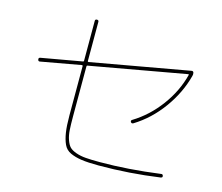

<svg xmlns="http://www.w3.org/2000/svg" viewBox="-107 -911 1214 1052"><g transform="rotate(15 500.0 -385.0)"><path d="M76.2 -466.8Q66.4 -464.8 64.5 -475.1Q62.5 -485.4 72.3 -487.3L303.7 -528.3Q308.6 -528.3 308.6 -534.2V-759.8Q308.6 -769.5 318.8 -769.5Q329.1 -769.5 329.1 -759.8V-537.1Q329.1 -533.2 334 -533.2L891.6 -632.8Q901.4 -634.8 904.3 -625Q906.2 -614.3 903.3 -606.4Q877 -505.9 812 -416.5Q747.1 -327.1 658.2 -272.5Q649.4 -267.6 643.6 -275.4Q638.7 -284.2 647.5 -289.1Q732.4 -340.8 795.4 -425.8Q858.4 -510.7 882.8 -607.4Q883.8 -608.4 882.3 -609.4Q880.9 -610.4 878.9 -610.4L334 -512.7Q329.1 -512.7 329.1 -506.8V-224.6Q329.1 -175.8 331.1 -146Q333 -116.2 341.8 -91.3Q350.6 -66.4 362.8 -54.2Q375 -42 399.9 -33.2Q424.8 -24.4 455.1 -22Q485.4 -19.5 534.2 -19.5Q695.3 -19.5 877 -43.9Q886.7 -45.9 888.7 -35.2Q890.6 -26.4 879.9 -24.4Q707 0 534.2 0Q473.6 0 436.5 -5.4Q399.4 -10.7 372.1 -23.4Q344.7 -36.1 332.5 -63Q320.3 -89.8 314.5 -127Q308.6 -164.1 308.6 -224.6V-503.9Q308.6 -507.8 303.7 -507.8Z"/></g></svg>

Font: Rounded Mgen+ 1m thin
Style: Regular
Weight: 100
Designer: [Source Han Sans]
Ryoko NISHIZUKA  (kana & ideographs); Paul D. Hunt (Latin, Greek & Cyrillic); Wenlong ZHANG  (bopomofo
Version: Version 1.059.20150602